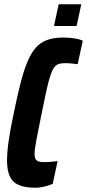

<svg xmlns="http://www.w3.org/2000/svg" viewBox="-20 -872 408 900"><path d="M146 8Q97 8 67.5 -5Q38 -18 25.5 -46Q13 -74 13 -120Q13 -159 21 -214.5Q29 -270 45 -344Q61 -422 76 -481Q91 -540 108 -581Q125 -622 147 -647.5Q169 -673 200.5 -684.5Q232 -696 277 -696Q297 -696 315 -694Q333 -692 347 -688.5Q361 -685 368 -681L344 -571Q335 -572 324.5 -573.5Q314 -575 303.5 -575.5Q293 -576 284 -576Q267 -576 255 -572Q243 -568 234 -556Q225 -544 216.5 -519Q208 -494 198.5 -451.5Q189 -409 176 -344Q160 -266 151 -218.5Q142 -171 142 -150Q142 -134 147 -126Q152 -118 161.5 -115Q171 -112 186 -112Q202 -112 220 -113.5Q238 -115 250 -117L227 -10Q218 -6 203.5 -1.5Q189 3 174 5.5Q159 8 146 8ZM233 -750 255 -852H361L339 -750Z"/></svg>

Font: Saira ExtraCondensed ExtraBold
Style: Italic
Weight: 800
Width: 2
Italic angle: -12°
Designer: Hector Gatti with collaboration of the Omnibus-Type team
Foundry: Omnibus-Type
Version: Version 1.101